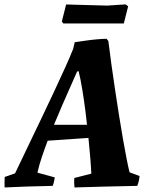

<svg xmlns="http://www.w3.org/2000/svg" viewBox="-35 -830 677 859"><path d="M-14.4 8.7Q-14.9 -3.3 -14.7 -14.8Q-14.4 -26.3 -14 -38.3L32.5 -54.5Q40.9 -72 58.9 -109.8Q77 -147.6 101.4 -198.6Q125.8 -249.6 153.1 -306.4Q180.3 -363.2 206.8 -419.8Q233.3 -476.4 255.7 -525.8Q278.1 -575.3 292.1 -610.6L299.4 -641.1Q320.6 -644.2 345.6 -647.8Q370.6 -651.5 395.7 -653.8Q420.9 -656.1 441.7 -656.6L449.8 -646.4Q455.5 -599.9 463.1 -544.5Q470.7 -489.2 479.5 -430.9Q488.3 -372.6 497.3 -315.6Q506.3 -258.6 515.1 -208.3Q523.9 -158 531.5 -119.5Q539 -81 544.6 -59.1L589.4 -42.4Q588.4 -30.4 585.6 -18.9Q582.9 -7.3 578.9 1.6Q498.6 3.1 427.7 4.9Q356.7 6.7 298.4 8.7Q296.9 -2.3 296.7 -12.5Q296.4 -22.7 297.4 -33.6L373.6 -53.2Q372 -86.9 368.2 -132.5Q364.4 -178.2 359.1 -229.9Q353.7 -281.7 347.1 -333.4Q340.5 -385.1 332.9 -431.1Q325.3 -477 316.8 -511.3L310.1 -510.3Q294.6 -475.3 277.8 -437.2Q261 -399.1 243.5 -359.3Q226.1 -319.5 209.6 -279.3Q193.1 -239.1 178.3 -200.4Q163.5 -161.7 151.5 -125.6Q139.6 -89.5 132.4 -57.6L209.7 -36.4Q208.7 -26.4 206.4 -16.9Q204.2 -7.4 200.7 1.6Q139.3 2.6 82.6 4.6Q26 6.7 -14.4 8.7ZM168.6 -199.8 196.9 -271.5H369.7L371.1 -213.7ZM248.2 -725 241.8 -734.5 260.9 -810Q289.6 -809 324.1 -808.2Q358.7 -807.4 391.1 -806.4Q423.5 -805.4 445.4 -805L526.5 -810.4L538.4 -802L518.9 -725Z"/></svg>

Font: Labrada
Style: Italic
Weight: 400
Italic angle: -7°
Designer: Mercedes Jáuregui
Foundry: Omnibus-Type Team
Version: Version 1.000